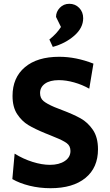

<svg xmlns="http://www.w3.org/2000/svg" viewBox="-20 -978 581 1011"><path d="M45 -35 57 -169Q102 -141 151.5 -125.5Q201 -110 243 -110Q291 -110 321 -130Q351 -150 351 -183Q351 -210 331 -224.5Q311 -239 268 -256L244 -266Q239 -268 233 -270.5Q227 -273 219 -276Q163 -299 129 -319.5Q95 -340 70.5 -377Q46 -414 46 -473Q46 -569 111 -624Q176 -679 292 -679Q380 -679 472 -643L450 -511Q413 -532 370.5 -544Q328 -556 290 -556Q243 -556 217 -537.5Q191 -519 191 -488Q191 -461 209 -446Q227 -431 267 -414L308 -398Q366 -376 404 -355Q442 -334 469 -294.5Q496 -255 496 -192Q496 -95 430 -41Q364 13 246 13Q188 13 135.5 0Q83 -13 45 -35ZM240 -770Q279 -801 301 -836L275 -889Q275 -916 295 -937Q315 -958 345 -958Q376 -958 397 -936.5Q418 -915 418 -882Q418 -831 371 -790Q324 -749 258 -731Z"/></svg>

Font: Secular One
Style: Regular
Weight: 400
Designer: Michal Sahar
Foundry: Hagilda
Version: Version 1.000